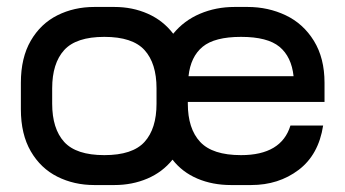

<svg xmlns="http://www.w3.org/2000/svg" viewBox="-20 -516 993 552"><path d="M913 -278V-223H520V-218Q520 -146 555.5 -108Q591 -70 673 -70Q789 -70 815 -155H909Q896 -71 838.5 -27.5Q781 16 702 16H644Q591 16 547.5 -2.5Q504 -21 476 -57Q447 -21 403.5 -2.5Q360 16 309 16H251Q193 16 145 -8Q97 -32 68.5 -81Q40 -130 40 -202V-278Q40 -350 68.5 -399Q97 -448 145 -472Q193 -496 251 -496H309Q361 -496 405 -476.5Q449 -457 478 -419Q509 -457 555 -476.5Q601 -496 654 -496H692Q751 -496 801.5 -472Q852 -448 882.5 -398.5Q913 -349 913 -278ZM430 -262Q430 -334 395.5 -372Q361 -410 280 -410Q199 -410 164.5 -372Q130 -334 130 -262V-218Q130 -146 164.5 -108Q199 -70 280 -70Q361 -70 395.5 -108Q430 -146 430 -218ZM522 -297H824Q818 -353 783.5 -381.5Q749 -410 673 -410Q597 -410 562.5 -381.5Q528 -353 522 -297Z"/></svg>

Font: Violet Sans
Style: Regular
Weight: 400
Designer: Calvin Waterman
Foundry: Violet Office
Version: Version 1.013